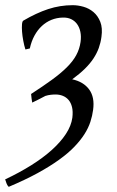

<svg xmlns="http://www.w3.org/2000/svg" viewBox="-38 -477 450 741"><path d="M321.3 -52.7Q318.4 -30.3 310.8 -6.8Q303.2 16.6 288.1 40.5Q272.9 64.5 249 89.4Q225.1 114.3 189.9 139.6Q154.8 165 106.9 191.2Q59.1 217.3 -4.4 244.1Q-10.3 238.3 -12.9 230.5Q-15.6 222.7 -18.1 215.3Q36.6 189.5 82.3 160.9Q127.9 132.3 161.9 101.8Q195.8 71.3 216.3 40Q236.8 8.8 241.2 -22.5Q244.1 -46.4 240 -63.5Q235.8 -80.6 226.6 -91.3Q217.3 -102.1 204.3 -107.2Q191.4 -112.3 176.8 -112.3Q167 -112.3 157 -111.1Q147 -109.9 137.7 -106.9Q137.7 -106.9 137.7 -106.9Q137.7 -107.4 138.2 -107.4Q126 -100.6 113 -94.2Q100.1 -87.9 86.4 -81.1Q85.4 -86.4 84 -95.7Q82.5 -105 82 -114.3Q127.9 -144 162.1 -168.9Q196.3 -193.8 219.7 -217Q243.2 -240.2 256.1 -263.9Q269 -287.6 272.9 -314.9Q275.9 -336.4 272.2 -354Q268.6 -371.6 259.5 -384Q250.5 -396.5 236.6 -403.1Q222.7 -409.7 204.6 -409.2Q181.2 -408.7 160.6 -400.4Q140.1 -392.1 123.5 -376.7Q106.9 -361.3 95 -339.4Q83 -317.4 77.1 -290L60.1 -286.1Q55.2 -301.3 51.8 -319.8Q48.3 -338.4 47.1 -354.7Q45.9 -371.1 46.9 -383.1Q47.9 -395 52.2 -397.5Q102.1 -426.8 147.9 -441.9Q193.8 -457 242.7 -457Q262.7 -457 284.2 -450.9Q305.7 -444.8 322.8 -430.4Q339.8 -416 349.1 -392.6Q358.4 -369.1 353.5 -334.5Q350.6 -312.5 343.3 -292Q335.9 -271.5 322.8 -251.5Q309.6 -231.4 289.6 -211.7Q269.5 -191.9 240.7 -170.9Q284.2 -161.6 306.2 -131.6Q328.1 -101.6 321.3 -52.7Z"/></svg>

Font: GentiumAlt
Style: Italic
Weight: 400
Italic angle: -7°
Designer: J. Victor Gaultney
Version: Version 1.02; 2005; OFL release